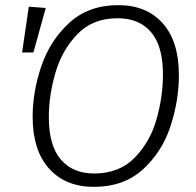

<svg xmlns="http://www.w3.org/2000/svg" viewBox="-20 -716 764 747"><path d="M676 -424Q676 -324 643 -224Q610 -124 535.5 -56.5Q461 11 345 11Q235 11 171 -60Q107 -131 107 -262Q107 -359 141 -459Q175 -559 250 -627.5Q325 -696 440 -696Q550 -696 613 -625.5Q676 -555 676 -424ZM170 -260Q170 -150 216.5 -95.5Q263 -41 346 -41Q444 -41 504 -102.5Q564 -164 589 -252Q614 -340 614 -427Q614 -536 568 -590.5Q522 -645 437 -645Q341 -645 281.5 -583.5Q222 -522 196 -434Q170 -346 170 -260ZM158 -685 110 -512H66L92 -690Z"/></svg>

Font: FiraGO Light
Style: Italic
Weight: 300
Italic angle: -8°
Designer: bBox Type GmbH
Foundry: bBox Type GmbH
Version: Version 1.001